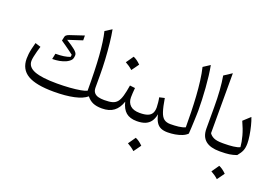

<svg xmlns="http://www.w3.org/2000/svg" viewBox="-129 -1147 2645 1830"><g transform="rotate(20 1194.0 -232.0)"><path d="M778.6 -167.8V-291.3Q778.6 -367.2 773.9 -450.2Q769.2 -533.2 760.9 -610.3Q752.5 -687.4 741.5 -744.3L674.3 -701.8Q697 -608.8 707.6 -466.8Q718.2 -324.8 718.2 -112.2Q700.2 -102.4 654.8 -94.3Q609.3 -86.2 547.6 -81.6Q485.9 -77.1 419.3 -77.1Q265 -77.1 191.3 -105.6Q117.7 -134.1 117.7 -196.8Q117.7 -213.4 123.3 -240.9Q128.9 -268.4 137 -298.3Q145 -328.2 152.7 -351.7L96.4 -369.4Q86.5 -333 79.8 -303.7Q73.2 -274.4 70.3 -249.4Q67.4 -224.4 67.4 -201.4Q67.4 -93.5 151.6 -43.3Q235.8 6.9 417.7 6.9Q536.2 6.9 621.1 -11.6Q705.9 -30 747.9 -66.1Q774.9 -31.3 811.4 -15.6Q847.8 0 901.7 0H902.2V-82.9H892.3Q862.5 -82.9 836.4 -89.5Q810.4 -96.2 794.5 -114.6Q778.6 -133.1 778.6 -167.8ZM514.2 -598.1 372.1 -550.7Q353.3 -544.4 342.6 -534.6Q331.9 -524.8 327.5 -490L325.1 -478.4Q346.3 -464.3 372.2 -445.9Q398.1 -427.5 421.7 -410.4Q445.2 -393.3 458.8 -382.5L455.7 -359.8Q427.5 -349.1 392.1 -343.9Q356.6 -338.6 309.3 -338.6L297.5 -281.3Q334.5 -281.3 369.5 -287.8Q404.4 -294.4 433 -307.6Q461.6 -320.9 478.8 -341.1Q482.4 -344.8 485.4 -352.6Q488.3 -360.3 490.1 -370.5Q491.9 -380.8 491.9 -391.3Q491.9 -412.6 459.3 -439.5Q426.7 -466.4 369.2 -501.7L514.6 -549.1Z M1020 -567.3Q1006.7 -547.8 994 -529.4Q981.3 -511.1 967.7 -492.2Q987.5 -481.7 1006.4 -468.5Q1025.3 -455.3 1041.8 -440Q1055.8 -458.8 1069 -477.4Q1082.2 -495.9 1095 -514.1Q1074.2 -534.6 1055.7 -547.6Q1037.1 -560.6 1020 -567.3ZM902.3 0Q976.9 0 1022.6 -34.3Q1068.3 -68.7 1090.8 -137.2Q1106.9 -67.5 1146.5 -33.7Q1186.1 0 1256 0H1256.5V-82.9H1256Q1191.6 -82.9 1159.9 -113Q1128.1 -143 1128.1 -194.8Q1128.1 -214.2 1129.6 -238.5Q1131.1 -262.8 1133.8 -290.9L1080.8 -297.1Q1070.1 -230.1 1058 -188Q1045.9 -145.9 1027.4 -123Q1008.9 -100.1 979 -91.5Q949.1 -82.9 902.3 -82.9Q894.5 -82.9 890.6 -75.3Q886.7 -67.6 886.7 -51V-31.9Q886.7 -15.3 890.6 -7.6Q894.5 0 902.3 0Z M1256.3 0Q1305.5 0 1339.9 -13.4Q1374.3 -26.9 1395.4 -55.7Q1416.5 -84.6 1425.5 -131Q1435.9 -82.6 1453.9 -53.8Q1471.9 -25 1500 -12.5Q1528 0 1568.2 0H1568.7V-82.9H1568.2Q1527.5 -82.9 1502.8 -101.4Q1478.1 -119.8 1462.6 -166.9Q1447 -214 1433.4 -298.8L1380.6 -286.7Q1385 -267.9 1388.3 -237.6Q1391.6 -207.3 1391.6 -187.9Q1391.6 -150.5 1377.9 -127.3Q1364.2 -104.1 1334.5 -93.5Q1304.7 -82.9 1256.3 -82.9Q1248.5 -82.9 1244.6 -75.3Q1240.7 -67.6 1240.7 -51V-31.9Q1240.7 -15.3 1244.6 -7.6Q1248.5 0 1256.3 0ZM1303.1 152Q1289.8 171.5 1277.1 189.9Q1264.4 208.2 1250.9 227Q1270.6 237.6 1289.5 250.8Q1308.4 263.9 1325 279.3Q1338.9 260.4 1352.1 241.9Q1365.3 223.4 1378.2 205.2Q1357.4 184.6 1338.8 171.6Q1320.2 158.7 1303.1 152Z M1738 -744.3 1670 -700.2Q1684.5 -640.3 1693.7 -568.1Q1703 -495.9 1708 -417.3Q1713 -338.7 1715 -259.2Q1717 -179.7 1717 -104.9Q1690.1 -92.2 1650 -87.5Q1609.8 -82.9 1568.8 -82.9Q1561 -82.9 1557.1 -75.3Q1553.2 -67.6 1553.2 -51V-31.9Q1553.2 -15.3 1557.1 -7.6Q1561 0 1568.8 0Q1606.3 0 1643.8 -6.3Q1681.2 -12.7 1713.3 -25.5Q1745.3 -38.4 1764.6 -58.3Q1766.6 -86.3 1768.4 -122.4Q1770.1 -158.4 1771.6 -194.4Q1773.1 -230.4 1773.8 -258Q1774.6 -285.7 1774.6 -297Q1774.6 -346.6 1772.2 -404.5Q1769.9 -462.5 1765.4 -522.9Q1760.8 -583.3 1754 -640.2Q1747.1 -697.1 1738 -744.3Z M1962.2 -742.5 1882.9 -690.6Q1894.1 -626.7 1899.9 -548Q1905.6 -469.2 1905.6 -376.2V-161.3Q1905.6 -118.7 1918.3 -88.3Q1931 -57.9 1955.5 -38.3Q1979.9 -18.7 2015 -9.4Q2050.1 0 2094.8 0H2095.2V-82.9H2094.8Q2036.6 -82.9 2006.7 -97.2Q1976.8 -111.5 1962.2 -134.9Z M2142 131.1Q2128.7 150.6 2116 169Q2103.3 187.3 2089.7 206.1Q2109.5 216.7 2128.4 229.9Q2147.3 243 2163.8 258.4Q2177.8 239.5 2191 221Q2204.2 202.5 2217 184.3Q2196.2 163.7 2177.7 150.7Q2159.1 137.8 2142 131.1ZM2095.2 0H2107.6Q2158.2 0 2194.6 -5.1Q2230.9 -10.3 2268.1 -23.7Q2297.8 -59.1 2309.6 -88.3Q2321.4 -117.4 2321.4 -161.7Q2321.4 -193.9 2314.4 -239.5Q2307.4 -285.2 2295.8 -331.4Q2284.2 -377.7 2270.7 -411.3L2201.2 -347.5Q2234.5 -275.6 2250.9 -215.1Q2267.3 -154.6 2270.9 -105.1Q2248.4 -93 2205.2 -88Q2162 -82.9 2114 -82.9H2095.2Q2087.4 -82.9 2083.5 -75.3Q2079.6 -67.6 2079.6 -51V-31.9Q2079.6 -15.3 2083.5 -7.6Q2087.4 0 2095.2 0Z"/></g></svg>

Font: Pinar-VF
Style: Regular
Weight: 300
Designer: Amin Abedi
Version: Version 3.0